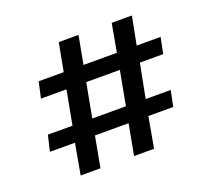

<svg xmlns="http://www.w3.org/2000/svg" viewBox="-102 -686 894 821"><g transform="rotate(-20 345.0 -275.0)"><path d="M133 9 158 -131H44L61 -203H173L202 -358H86L102 -431H216L240 -559H330L306 -431H458L481 -559H573L548 -431H657L642 -358H536L506 -203H620L605 -131H492L467 9H376L402 -131H249L223 9ZM292 -358 263 -203H416L445 -358Z"/></g></svg>

Font: Literata
Style: Bold Italic
Weight: 700
Italic angle: -2°
Designer: Latin by Veronika Burian and Jose Scaglione. Greek by Irene Vlachou. Cyrillic by Vera Evstafieva
Foundry: TypeTogether
Version: Version 3.103;gftools[0.9.29]